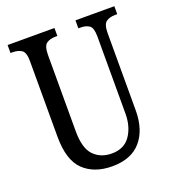

<svg xmlns="http://www.w3.org/2000/svg" viewBox="-132 -816 837 928"><g transform="rotate(-20 286.5 -352.0)"><path d="M288 10Q196 10 141.5 -42Q87 -94 87 -216V-605Q87 -649 69 -661Q51 -673 23 -673H12V-714H253V-673H243Q215 -673 197 -660.5Q179 -648 179 -601V-210Q179 -122 214.5 -85.5Q250 -49 307 -49Q371 -49 402.5 -95Q434 -141 434 -208V-605Q434 -649 417 -661Q400 -673 371 -673H361V-714H561V-673H550Q522 -673 504 -660.5Q486 -648 486 -601V-206Q486 -106 436 -48Q386 10 288 10Z"/></g></svg>

Font: Noto Serif Tamil ExtraCondensed
Style: Regular
Weight: 400
Width: 2
Designer: Indian Type Foundry, Tom Grace, and the Monotype Design Team
Foundry: Monotype Imaging Inc.
Version: Version 2.004; ttfautohint (v1.8.4.7-5d5b)